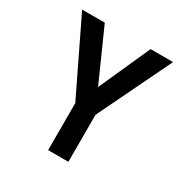

<svg xmlns="http://www.w3.org/2000/svg" viewBox="-161 -834 938 969"><g transform="rotate(30 308.0 -350.0)"><path d="M249 0V-274L43 -700H175L332 -348H284L442 -700H573L367 -274V0Z"/></g></svg>

Font: Overpass Mono Light
Style: Regular
Weight: 300
Monospace: yes
Designer: Delve Withrington, Dave Bailey
Foundry: Delve Fonts LLC
Version: Version 4.000